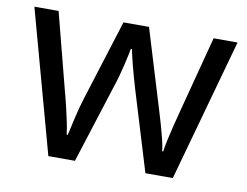

<svg xmlns="http://www.w3.org/2000/svg" viewBox="-64 -624 913 711"><g transform="rotate(10 393.0 -269.0)"><path d="M431 -303Q425 -324 419 -344.5Q413 -365 408.5 -383.5Q404 -402 400 -418Q396 -434 394 -445H390Q388 -434 384.5 -418Q381 -402 376.5 -383Q372 -364 366.5 -343.5Q361 -323 354 -302L258 -1H158L11 -537H102L176 -251Q184 -222 191 -192.5Q198 -163 203.5 -136.5Q209 -110 211 -91H215Q218 -103 222 -121Q226 -139 230.5 -159Q235 -179 240.5 -199Q246 -219 251 -235L346 -537H442L534 -235Q541 -212 548.5 -186Q556 -160 562 -135.5Q568 -111 570 -92H574Q576 -109 581.5 -134.5Q587 -160 594.5 -190.5Q602 -221 610 -251L685 -537H775L626 -1H523Z"/></g></svg>

Font: lkannada15
Style: Book
Weight: 400
Designer: Jelle Bosma - Monotype Design Team
Foundry: Monotype Imaging Inc.
Version: Version 2.003